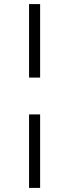

<svg xmlns="http://www.w3.org/2000/svg" viewBox="-20 -780 338 938"><path d="M122 -221H176V138H122ZM122 -760H176V-401H122Z"/></svg>

Font: IBM Plex Serif
Style: Regular
Weight: 400
Designer: Mike Abbink, Paul van der Laan, Pieter van Rosmalen
Foundry: Bold Monday
Version: Version 2.6